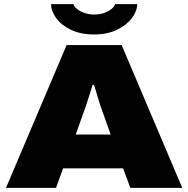

<svg xmlns="http://www.w3.org/2000/svg" viewBox="-20 -905 906 925"><path d="M9 0 301 -688H566L858 0H608L573 -94H284L250 0ZM345 -257H513L473 -370Q469 -380 464 -395Q459 -410 453.5 -428Q448 -446 443 -464Q438 -482 433 -496H426Q421 -478 413.5 -455.5Q406 -433 399 -410.5Q392 -388 385 -370ZM433 -739Q368 -739 321.5 -761.5Q275 -784 250.5 -818Q226 -852 226 -885H334Q337 -873 351.5 -861.5Q366 -850 387.5 -842.5Q409 -835 433 -835Q461 -835 483 -843Q505 -851 518.5 -863Q532 -875 534 -885H641Q641 -852 615.5 -818Q590 -784 543.5 -761.5Q497 -739 433 -739Z"/></svg>

Font: Archivo SemiBold SemiExpanded Black
Style: Regular
Weight: 900
Width: 6
Version: Version 2.001